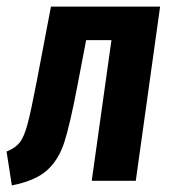

<svg xmlns="http://www.w3.org/2000/svg" viewBox="-31 -550 520 584"><path d="M382 0H248L308 -428H231L205 -292Q182 -171 164.5 -117Q147 -63 111.5 -31.5Q76 0 5 14L-11 -89Q16 -100 29 -116.5Q42 -133 52.5 -171.5Q63 -210 81 -304L124 -530H456Z"/></svg>

Font: Fira Sans Compressed SemiBold
Style: Italic
Weight: 600
Width: 1
Italic angle: -8°
Designer: bBox Type GmbH & Carrois Corporate GbR & Edenspiekermann AG
Foundry: bBox Type GmbH & Carrois Corporate GbR & Edenspiekermann AG
Version: Version 4.301